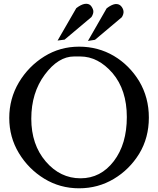

<svg xmlns="http://www.w3.org/2000/svg" viewBox="-20 -997 854 1037"><path d="M455 -776 493 -782 638 -904Q649 -922 647 -937Q645 -952 633 -965Q621 -977 602 -975Q582 -972 556 -952ZM291 -778 329 -783 474 -905Q486 -924 484 -939Q481 -954 470 -967Q458 -979 438 -976Q418 -973 392 -953ZM413 -692Q510 -692 588 -602Q665 -511 665 -365Q665 -219 595 -127Q524 -34 415 -34Q305 -34 227 -125Q149 -216 149 -356Q149 -496 222 -594Q295 -692 380 -692ZM82 -170Q134 -84 219 -32Q304 20 407 20Q510 20 595 -31Q679 -81 732 -167Q784 -253 784 -362Q784 -470 732 -558Q679 -645 595 -695Q510 -745 407 -745Q304 -745 219 -692Q134 -639 82 -552Q30 -464 30 -360Q30 -256 82 -170Z"/></svg>

Font: Sawarabi Mincho
Style: Regular
Weight: 400
Version: Version 1.082; ttfautohint (v1.8.4.7-5d5b)